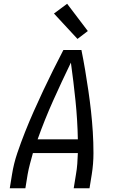

<svg xmlns="http://www.w3.org/2000/svg" viewBox="-20 -1001 640 1021"><path d="M32 0 44 -74Q53 -131 72 -187Q91 -243 113 -298.5Q135 -354 159.5 -409Q184 -464 209.5 -518.5Q235 -573 262 -627Q289 -681 317 -735H413Q424 -681 433 -627Q442 -573 450 -518.5Q458 -464 464 -409.5Q470 -355 473.5 -299Q477 -243 477 -186.5Q477 -130 468 -74L456 0H372L384 -74Q389 -102 391 -130Q393 -158 394 -187H155Q147 -158 139.5 -130Q132 -102 127 -74L115 0ZM180 -260H394Q392 -363 381.5 -465Q371 -567 357 -668Q308 -567 262.5 -465.5Q217 -364 180 -260ZM392 -794 267 -929 337 -981 447 -836Z"/></svg>

Font: Zed Sans Extended
Style: Italic
Weight: 400
Width: 7
Italic angle: -9°
Designer: Belleve Invis
Foundry: Belleve Invis
Version: Version 1.0.0; ttfautohint (v1.8.4)